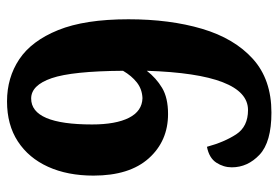

<svg xmlns="http://www.w3.org/2000/svg" viewBox="-140 -624 774 533"><g transform="rotate(-90 246.5 -357.0)"><path d="M201 10Q119 10 84 -23Q49 -56 49 -100Q49 -123 62 -143Q75 -163 106 -169Q119 -121 140.5 -88Q162 -55 208 -55Q308 -55 317 -336Q297 -310 269.5 -293.5Q242 -277 197 -277Q122 -277 74 -330.5Q26 -384 26 -484Q26 -556 50.5 -610Q75 -664 121 -694Q167 -724 232 -724Q298 -724 349 -690Q400 -656 430 -582Q460 -508 460 -387Q460 -272 433.5 -182.5Q407 -93 350 -41.5Q293 10 201 10ZM241 -348Q266 -349 284.5 -363.5Q303 -378 317 -402Q316 -543 296.5 -600Q277 -657 240 -657Q168 -657 168 -488Q168 -422 186.5 -385.5Q205 -349 241 -348Z"/></g></svg>

Font: Noto Serif Hebrew Condensed ExtraBold
Style: Regular
Weight: 800
Width: 3
Designer: Monotype Design Team
Foundry: Monotype Imaging Inc.
Version: Version 2.004; ttfautohint (v1.8.4.7-5d5b)